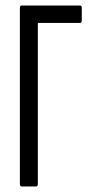

<svg xmlns="http://www.w3.org/2000/svg" viewBox="-20 -675 333 695"><path d="M59 0Q52 0 52 -9V-646Q52 -655 58 -655H270Q276 -655 276 -646V-601Q276 -592 270 -592H117V-9Q117 0 110 0Z"/></svg>

Font: Sofia Sans Extra Condensed
Style: Regular
Weight: 400
Designer: Botio Nikoltchev, Ani Petrova
Foundry: lettersoup
Version: Version 4.101